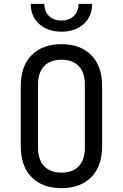

<svg xmlns="http://www.w3.org/2000/svg" viewBox="-20 -970 640 1000"><path d="M300 10Q202 10 145 -47Q88 -104 88 -210V-520Q88 -626 145 -683Q202 -740 300 -740Q398 -740 455 -683Q512 -626 512 -521V-210Q512 -104 455 -47Q398 10 300 10ZM300 -71Q359 -71 390.5 -104.5Q422 -138 422 -200V-530Q422 -592 390.5 -625.5Q359 -659 300 -659Q242 -659 210 -625.5Q178 -592 178 -530V-200Q178 -138 210 -104.5Q242 -71 300 -71ZM300 -805Q228 -805 184 -845Q140 -885 140 -950H211Q211 -911 235 -887Q259 -863 299 -863Q340 -863 364.5 -887Q389 -911 389 -950H460Q460 -885 416 -845Q372 -805 300 -805Z"/></svg>

Font: JetBrainsMono NFM
Style: Regular
Weight: 400
Monospace: yes
Designer: Philipp Nurullin, Konstantin Bulenkov
Foundry: JetBrains
Version: Version 2.304; ttfautohint (v1.8.4.7-5d5b);Nerd Fonts 3.3.0